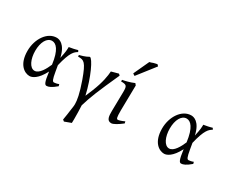

<svg xmlns="http://www.w3.org/2000/svg" viewBox="-134 -1245 2396 1982"><g transform="rotate(30 1064.5 -254.0)"><path d="M108 -241C108 -343 148 -417 209 -417C257 -417 309 -368 330 -203C304 -142 260 -58 204 -58C146 -58 108 -144 108 -241ZM489 -469C474 -464 455 -460 438 -456L388 -447V-432C388 -389 374 -333 369 -307C336 -457 261 -469 234 -469C124 -469 39 -344 39 -201C39 -37 127 15 186 15C217 15 279 -9 339 -127C355 -1 370 15 390 15C412 15 445 3 501 -45C497 -60 497 -58 495 -67C474 -58 450 -54 439 -54C422 -54 412 -70 397 -159L385 -229C426 -403 463 -430 499 -451C494 -458 496 -459 489 -469Z M628 -469C589 -446 542 -434 520 -429L521 -410H526C591 -410 615 -402 679 -224C728 -86 739 -14 739 31C739 60 734 78 732 96L723 162C720 186 716 209 712 230C724 240 724 238 730 244L808 215C809 202 809 187 809 168C809 116 808 54 805 7C841 -114 876 -199 991 -454L975 -469C963 -466 949 -463 934 -458L891 -446C888 -393 875 -308 825 -184L789 -98C744 -294 660 -469 628 -469Z M1283 -53 1278 -75C1236 -55 1210 -50 1203 -50C1187 -50 1181 -61 1181 -148L1186 -449L1170 -469C1118 -446 1062 -434 1034 -429V-410C1103 -410 1108 -397 1108 -327L1104 -99C1104 -44 1104 15 1160 15C1185 15 1232 -13 1283 -53ZM1126 -529 1287 -735 1271 -752C1262 -750 1262 -750 1251 -748L1227 -742L1205 -734C1198 -732 1191 -730 1186 -729L1101 -545C1109 -540 1118 -531 1126 -529Z M1712 -241C1712 -343 1752 -417 1813 -417C1861 -417 1913 -368 1934 -203C1908 -142 1864 -58 1808 -58C1750 -58 1712 -144 1712 -241ZM2093 -469C2078 -464 2059 -460 2042 -456L1992 -447V-432C1992 -389 1978 -333 1973 -307C1940 -457 1865 -469 1838 -469C1728 -469 1643 -344 1643 -201C1643 -37 1731 15 1790 15C1821 15 1883 -9 1943 -127C1959 -1 1974 15 1994 15C2016 15 2049 3 2105 -45C2101 -60 2101 -58 2099 -67C2078 -58 2054 -54 2043 -54C2026 -54 2016 -70 2001 -159L1989 -229C2030 -403 2067 -430 2103 -451C2098 -458 2100 -459 2093 -469Z"/></g></svg>

Font: Temporarium
Style: Regular
Weight: 400
Version: Version 1.1